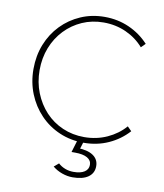

<svg xmlns="http://www.w3.org/2000/svg" viewBox="-95 -763 894 1047"><g transform="rotate(10 351.5 -240.0)"><path d="M405 10Q333 10 271 -16.5Q209 -43 163 -91Q117 -139 91.5 -202.5Q66 -266 66 -339Q66 -413 91 -476Q116 -539 161.5 -586Q207 -633 268 -659.5Q329 -686 400 -686Q473 -686 536 -658Q599 -630 645 -580L622 -557Q582 -603 524.5 -629Q467 -655 400 -655Q336 -655 281.5 -631Q227 -607 186 -564Q145 -521 122.5 -463.5Q100 -406 100 -339Q100 -272 123 -214Q146 -156 186.5 -112.5Q227 -69 282.5 -45Q338 -21 402 -21Q470 -21 528.5 -47.5Q587 -74 627 -120L650 -97Q605 -47 542 -18.5Q479 10 405 10ZM378 206Q349 206 319.5 195.5Q290 185 267 166L293 144Q309 159 331 167.5Q353 176 378 176Q417 176 438.5 162Q460 148 460 123Q460 98 436.5 84.5Q413 71 369 71H349L373 -8H408L387 61L373 44Q432 44 463.5 65Q495 86 495 124Q495 163 464.5 184.5Q434 206 378 206Z"/></g></svg>

Font: Marine Company Thin
Style: Regular
Weight: 100
Designer: Rodrigo Fuenzalida
Foundry: fragTYPE
Version: Version 1.000